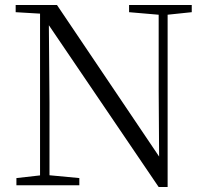

<svg xmlns="http://www.w3.org/2000/svg" viewBox="-20 -745 832 772"><path d="M46 0V-29L152 -41H172L299 -29V0ZM141 0V-703H176L179 -332V0ZM499 -696V-725H751V-696L646 -685H627ZM618 7 168 -656 166 -657 144 -690 43 -696V-725H209L637 -90L620 -84L618 -383V-725H654V7Z"/></svg>

Font: Noto Serif KR ExtraLight Light
Style: Regular
Weight: 300
Version: Version 2.003-H1;hotconv 1.1.1;makeotfexe 2.6.0